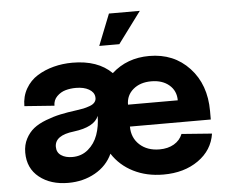

<svg xmlns="http://www.w3.org/2000/svg" viewBox="-52 -780 1017 856"><g transform="rotate(-5 456.5 -352.0)"><path d="M646 16.1Q570.8 16.1 511.7 -13.7Q452.6 -43.5 418 -97.2Q393.6 -43.9 340.3 -13.9Q287.1 16.1 220.2 16.1Q141.1 16.1 90.6 -24.2Q40 -64.5 40 -134.8Q40 -169.4 54.2 -196.5Q68.4 -223.6 90.1 -241Q111.8 -258.3 145.5 -271.2Q179.2 -284.2 211.2 -291Q243.2 -297.9 284.2 -303.2Q302.7 -305.7 315.4 -308.3Q328.1 -311 344 -316.7Q359.9 -322.3 367.4 -332.3Q375 -342.3 373 -356Q370.6 -377 347.9 -389.9Q325.2 -402.8 290 -402.8Q265.1 -402.8 243.4 -396.7Q221.7 -390.6 204.8 -373.8Q188 -356.9 188 -332L54.2 -341.8Q54.2 -385.3 74 -419.7Q93.8 -454.1 126.7 -474.6Q159.7 -495.1 200 -505.6Q240.2 -516.1 284.2 -516.1Q397.9 -516.1 460 -454.1Q528.3 -516.1 627.9 -516.1Q737.8 -516.1 807.4 -441.4Q877 -366.7 877 -248V-210H515.1Q515.1 -159.7 549.3 -128.4Q583.5 -97.2 638.2 -97.2Q675.8 -97.2 702.9 -113Q730 -128.9 741.2 -157.2L877 -147Q865.7 -73.2 802.2 -28.6Q738.8 16.1 646 16.1ZM737.8 -308.1Q737.8 -350.6 707.3 -376.7Q676.8 -402.8 627 -402.8Q577.6 -402.8 546.4 -376.5Q515.1 -350.1 515.1 -308.1ZM248 -97.2Q289.1 -97.2 318.6 -122.1Q348.1 -147 361.8 -185.3Q375.5 -223.6 376 -270Q356.9 -221.7 264.2 -210Q178.2 -200.2 178.2 -148.9Q178.2 -123.5 197.8 -110.4Q217.3 -97.2 248 -97.2ZM410.2 -580.1 465.8 -720.2H604L500 -580.1Z"/></g></svg>

Font: Uncut Sans
Style: Bold
Weight: 700
Designer: Kasper Nordkvist
Foundry: UNCUT.wtf
Version: Version 1.304;Glyphs 3.2 (3246)